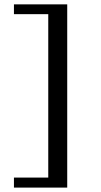

<svg xmlns="http://www.w3.org/2000/svg" viewBox="-20 -728 463 880"><path d="M288.1 131.8H43.9V85.9H201.2V-663.1H43.9V-708H288.1Z"/></svg>

Font: Charis
Style: Regular
Weight: 400
Designer: Walt Agee, Miriam Martin, Annie Olsen, Victor Gaultney, Lorna Priest, Alan Ward, Bob Hallissy, Martin Hosken, Sharon Cor
Foundry: SIL Global
Version: Version 7.000